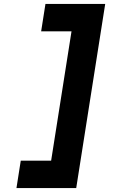

<svg xmlns="http://www.w3.org/2000/svg" viewBox="-20 -850 640 980"><path d="M64 110 86 -30H241L345 -690H190L212 -830H517L369 110Z"/></svg>

Font: JetBrains Mono NL ExtraBold
Style: Italic
Weight: 800
Italic angle: -9°
Monospace: yes
Designer: Philipp Nurullin, Konstantin Bulenkov
Foundry: JetBrains
Version: Version 2.305; ttfautohint (v1.8.4.7-5d5b)